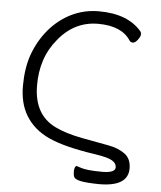

<svg xmlns="http://www.w3.org/2000/svg" viewBox="-59 -764 820 979"><g transform="rotate(5 351.5 -274.0)"><path d="M78 -458Q105 -534 153.5 -591.5Q202 -649 267 -681Q332 -713 408 -713Q557 -713 628 -628Q631 -624 631 -613.5Q631 -603 618 -586Q605 -569 593.5 -569Q582 -569 576 -578Q530 -649 409.5 -649Q289 -649 208 -550Q124 -451 126 -305Q128 -159 238 -105Q292 -78 379 -61.5Q466 -45 516 -36Q566 -27 599.5 -2.5Q633 22 633 72Q633 165 485 165Q417 164 389 157.5Q361 151 356 140.5Q351 130 351 111Q351 99 354.5 91Q358 83 364 83Q376 87 388.5 91Q401 95 426.5 98Q452 101 499 101Q562 100 562 72Q562 52 540 38.5Q518 25 453 15Q294 -8 212.5 -45.5Q131 -83 91 -151Q54 -213 54.5 -302Q55 -391 78 -458Z"/></g></svg>

Font: LXGW WenKai
Style: Regular
Weight: 400
Designer: LXGW / Fontworks Inc.
Foundry: LXGW / Fontworks Inc.
Version: Version 1.520; June 14, 2025